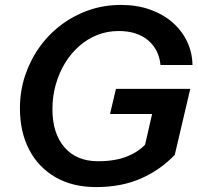

<svg xmlns="http://www.w3.org/2000/svg" viewBox="-20 -750 804 780"><path d="M370 10Q275 10 205.5 -30Q136 -70 98.5 -142Q61 -214 61 -310Q61 -380 82 -443Q103 -506 140.5 -558.5Q178 -611 229.5 -649.5Q281 -688 342 -709Q403 -730 471 -730Q536 -730 588.5 -711.5Q641 -693 679.5 -660Q718 -627 739.5 -582.5Q761 -538 762 -486H632Q629 -517 616.5 -542Q604 -567 582.5 -585.5Q561 -604 531 -614Q501 -624 462 -624Q416 -624 375.5 -608Q335 -592 301.5 -562.5Q268 -533 244 -493.5Q220 -454 206.5 -406.5Q193 -359 193 -306Q193 -208 242 -151.5Q291 -95 378 -95Q447 -95 495 -114Q543 -133 573 -166L690 -121Q632 -60 553 -25Q474 10 370 10ZM560 -121 605 -318 630 -287H427L451 -389H753L690 -121Z"/></svg>

Font: Instrument Sans SemiBold
Style: Italic
Weight: 600
Italic angle: -13°
Designer: Rodrigo Fuenzalida
Foundry: fragTYPE
Version: Version 1.000;gftools[0.9.28]